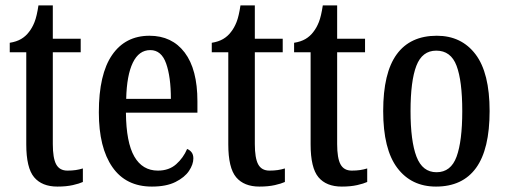

<svg xmlns="http://www.w3.org/2000/svg" viewBox="-20 -679 1869 709"><path d="M192 10Q135 10 106 -24.5Q77 -59 77 -146V-486H16V-521Q41 -525 58 -535Q75 -545 87 -561Q99 -576 107.5 -597.5Q116 -619 122 -659H175V-536H278V-486H175V-147Q175 -95 187.5 -72Q200 -49 229 -49Q246 -49 259.5 -51Q273 -53 286 -57V-7Q273 -1 249 4.5Q225 10 192 10Z M541 10Q445 10 395 -62Q345 -134 345 -264Q345 -405 394 -476Q443 -547 532 -547Q615 -547 662 -485Q709 -423 709 -305V-263H445Q446 -153 476 -101Q506 -49 563 -49Q604 -49 630.5 -72.5Q657 -96 671 -129Q681 -125 687.5 -116.5Q694 -108 694 -94Q694 -72 678 -48Q662 -24 628 -7Q594 10 541 10ZM611 -314Q611 -395 593.5 -444.5Q576 -494 535 -494Q493 -494 470.5 -447.5Q448 -401 446 -314Z M938 10Q881 10 852 -24.5Q823 -59 823 -146V-486H762V-521Q787 -525 804 -535Q821 -545 833 -561Q845 -576 853.5 -597.5Q862 -619 868 -659H921V-536H1024V-486H921V-147Q921 -95 933.5 -72Q946 -49 975 -49Q992 -49 1005.5 -51Q1019 -53 1032 -57V-7Q1019 -1 995 4.5Q971 10 938 10Z M1242 10Q1185 10 1156 -24.5Q1127 -59 1127 -146V-486H1066V-521Q1091 -525 1108 -535Q1125 -545 1137 -561Q1149 -576 1157.5 -597.5Q1166 -619 1172 -659H1225V-536H1328V-486H1225V-147Q1225 -95 1237.5 -72Q1250 -49 1279 -49Q1296 -49 1309.5 -51Q1323 -53 1336 -57V-7Q1323 -1 1299 4.5Q1275 10 1242 10Z M1590 10Q1499 10 1447 -59Q1395 -128 1395 -269Q1395 -410 1445 -478.5Q1495 -547 1593 -547Q1684 -547 1736 -478.5Q1788 -410 1788 -269Q1788 -128 1738 -59Q1688 10 1590 10ZM1592 -43Q1645 -43 1666 -100.5Q1687 -158 1687 -269Q1687 -380 1666 -436Q1645 -492 1591 -492Q1539 -492 1517.5 -436Q1496 -380 1496 -269Q1496 -158 1518 -100.5Q1540 -43 1592 -43Z"/></svg>

Font: Noto Serif Lao ExtraCondensed Medium
Style: Regular
Weight: 500
Width: 2
Designer: Monotype Design Team
Foundry: Monotype Imaging Inc.
Version: Version 2.003; ttfautohint (v1.8.4.7-5d5b)